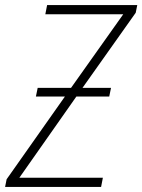

<svg xmlns="http://www.w3.org/2000/svg" viewBox="-41 -734 559 754"><path d="M-21 0H356L363 -36H35L259 -355H388L395 -389H283L492 -684L498 -714H144L137 -678H443L238 -389H107L100 -355H214L-15 -30Z"/></svg>

Font: Noto Sans SemiCondensed ExtraLight
Style: Italic
Weight: 200
Width: 4
Italic angle: -12°
Designer: Monotype Design Team
Foundry: Monotype Imaging Inc.
Version: Version 2.013